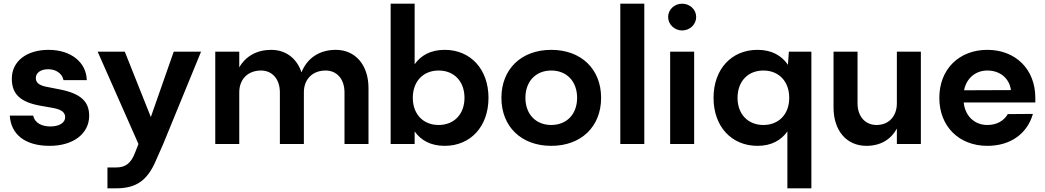

<svg xmlns="http://www.w3.org/2000/svg" viewBox="-20 -780 5663 1040"><path d="M243 -510C124 -510 44 -448 44 -354C44 -271 89 -228 195 -208L269 -195C314 -186 333 -171 333 -145C333 -115 301 -95 253 -95C208 -95 168 -113 160 -154H33C39 -54 113 10 249 10C377 10 463 -56 463 -153C463 -231 416 -273 307 -295L231 -310C192 -318 174 -332 174 -357C174 -386 201 -405 241 -405C280 -405 316 -385 324 -346H450C448 -441 366 -510 243 -510Z M562 240H610C716 240 777 199 823 93L864 0L1069 -500H921L797 -146L656 -500H509L730 0L710 51C689 103 661 127 610 127H562Z M1146 0H1276V-280C1276 -351 1323 -398 1394 -398C1455 -398 1496 -351 1496 -280V0H1626V-280C1626 -351 1673 -398 1744 -398C1805 -398 1846 -351 1846 -280V0H1976V-303C1976 -428 1905 -510 1799 -510C1711 -510 1644 -466 1613 -388C1588 -464 1528 -510 1449 -510C1372 -510 1311 -476 1276 -415V-500H1146Z M2226 -760H2096V0H2226V-68C2260 -20 2313 10 2389 10C2528 10 2626 -94 2626 -250C2626 -406 2528 -510 2389 -510C2313 -510 2260 -480 2226 -432ZM2356 -103C2272 -103 2216 -162 2216 -250C2216 -339 2272 -398 2356 -398C2440 -398 2496 -339 2496 -250C2496 -162 2440 -103 2356 -103Z M2966 -510C2804 -510 2696 -406 2696 -250C2696 -94 2804 10 2966 10C3128 10 3236 -94 3236 -250C3236 -406 3128 -510 2966 -510ZM2966 -103C2882 -103 2826 -162 2826 -250C2826 -339 2882 -398 2966 -398C3050 -398 3106 -339 3106 -250C3106 -162 3050 -103 2966 -103Z M3340 -760V0H3470V-760Z M3610 -500V0H3740V-500ZM3675 -760C3633 -760 3599 -728 3599 -688C3599 -648 3633 -615 3675 -615C3717 -615 3751 -648 3751 -688C3751 -728 3717 -760 3675 -760Z M4245 240H4375V-500H4253L4248 -429C4214 -479 4160 -510 4083 -510C3943 -510 3845 -406 3845 -250C3845 -94 3943 10 4083 10C4158 10 4211 -20 4245 -68ZM4115 -103C4031 -103 3975 -162 3975 -250C3975 -339 4031 -398 4115 -398C4199 -398 4255 -339 4255 -250C4255 -162 4199 -103 4115 -103Z M4625 -220V-500H4495V-198C4495 -72 4566 10 4673 10C4749 10 4806 -24 4838 -84V0H4968V-500H4838V-220C4838 -150 4794 -103 4728 -103C4666 -103 4625 -150 4625 -220Z M5068 -250C5068 -94 5176 10 5328 10C5456 10 5545 -58 5575 -163L5439 -162C5418 -126 5380 -103 5328 -103C5261 -103 5208 -149 5200 -225H5588V-250C5588 -406 5480 -510 5328 -510C5176 -510 5068 -406 5068 -250ZM5202 -291C5215 -357 5265 -398 5328 -398C5396 -398 5447 -357 5456 -292Z"/></svg>

Font: Goli SemiBold
Style: Regular
Weight: 600
Designer: jaikishan Patel
Foundry: MagicType
Version: Version 1.000;Glyphs 3.2 (3242)